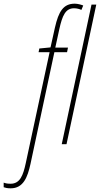

<svg xmlns="http://www.w3.org/2000/svg" viewBox="-151 -785 544 1045"><path d="M-93 240C-24 240 -1 180 15 107L145 -501H214L219 -526H150L172 -627C188 -699 205 -740 252 -740C267 -740 282 -736 292 -731L302 -755C293 -759 272 -765 256 -765C194 -765 168 -723 148 -635L124 -527L63 -521L59 -501H119L-11 104C-25 169 -42 215 -93 215C-111 215 -120 213 -131 209V234C-123 237 -111 240 -93 240ZM185 0H211L373 -760H347Z"/></svg>

Font: Noto Sans ExtraCondensed Thin
Style: Italic
Weight: 100
Width: 2
Italic angle: -12°
Designer: Monotype Design Team
Foundry: Monotype Imaging Inc.
Version: Version 2.013